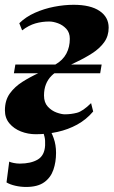

<svg xmlns="http://www.w3.org/2000/svg" viewBox="-28 -536 462 781"><path d="M78 224.5Q56 224.5 34.2 219.5Q12.5 214.5 -1.5 206L9.5 121.5Q15.5 124.5 28 127Q40.5 129.5 52.5 129.5Q97.5 129.5 125.5 113Q153.5 96.5 155.5 55Q156.5 34.5 153.2 20.8Q150 7 146.5 0L147 -17H169Q180.5 -1.5 190.2 25.8Q200 53 200 86Q200 123 189.2 154.5Q178.5 186 152 205.2Q125.5 224.5 78 224.5ZM117.5 10Q86 10 57.2 -1.2Q28.5 -12.5 10.2 -34.2Q-8 -56 -8 -87Q-8 -128 12 -155.8Q32 -183.5 63.8 -203.5Q95.5 -223.5 131.2 -239.8Q167 -256 198 -274Q227.5 -291 241.8 -317.8Q256 -344.5 256 -378Q256 -403.5 241.5 -419Q227 -434.5 207.5 -441.5Q188 -448.5 172.5 -448.5Q143 -448.5 116 -440.8Q89 -433 62 -412.5L50.5 -441.5Q77 -467.5 114 -484Q151 -500.5 192 -508.5Q233 -516.5 271.5 -516.5Q340 -516.5 377 -491.5Q414 -466.5 414 -423.5Q414 -389.5 395.8 -364.2Q377.5 -339 347.8 -319.8Q318 -300.5 283 -284Q248 -267.5 214.5 -251Q195 -241.5 180.8 -227Q166.5 -212.5 158.8 -192.8Q151 -173 151 -147.5Q151 -119 166.5 -102.2Q182 -85.5 202.2 -78.2Q222.5 -71 235.5 -71Q261 -71 285 -77.2Q309 -83.5 342.5 -116.5L351 -82.5Q323 -49.5 286 -29.2Q249 -9 206.2 0.5Q163.5 10 117.5 10ZM28.5 -238 34.5 -273.5H385.5L379.5 -238Z"/></svg>

Font: Merriweather 144pt Black
Style: Italic
Weight: 900
Italic angle: -7.8°
Version: Version 2.101